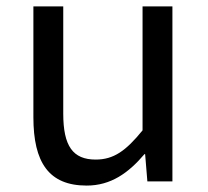

<svg xmlns="http://www.w3.org/2000/svg" viewBox="-20 -564 647 598"><path d="M250 14C325 14 380 -25 430 -84H432L439 1H517V-544H424V-158C372 -94 334 -67 278 -67C207 -67 177 -109 177 -210V-544H84V-199C84 -58 132 14 250 14Z"/></svg>

Font: Bithumb Trading Sans
Style: Regular
Weight: 400
Designer: HamHyungwon
Foundry: Bithumb
Version: Version 1.300;FEAKit 1.0